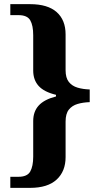

<svg xmlns="http://www.w3.org/2000/svg" viewBox="-20 -780 482 925"><path d="M29.7 125.1V71.7H69Q111.2 71.7 125.6 46.4Q140 21.1 140 -25.8V-197.1Q140 -242.4 166.4 -271.5Q192.8 -300.6 249.8 -315.3V-323.2Q192.5 -336.9 166.2 -365.9Q140 -394.9 140 -439.8V-610.3Q140 -657.6 125.6 -682.4Q111.2 -707.1 69 -707.1H29.7V-760H124.7Q209.6 -760 252.8 -721.9Q296 -683.8 296 -614.1V-441.8Q296 -404.7 311.7 -385.1Q327.4 -365.5 353.6 -357.8Q379.8 -350 412.2 -349V-287.9Q379.8 -286.9 353.6 -279.1Q327.4 -271.4 311.7 -251.8Q296 -232.2 296 -194.1V-23Q296 45.4 252.8 85.2Q209.6 125.1 124.7 125.1Z"/></svg>

Font: Noto Serif Ethiopic
Style: Regular
Weight: 400
Designer: Monotype Design Team
Foundry: Monotype Imaging Inc.
Version: Version 2.102